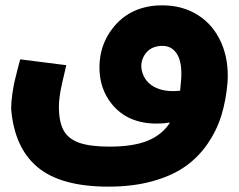

<svg xmlns="http://www.w3.org/2000/svg" viewBox="-20 -465 901 724"><path d="M56.2 -241.2 230 -219.2Q229.5 -216.3 215.8 -158.2Q202.1 -100.1 202.1 -63Q202.1 -5.9 219.7 26.4Q237.3 58.6 278.3 73.2Q319.3 87.9 393.1 87.9Q482.9 87.9 537.4 65.4Q591.8 43 621.1 -2.9Q597.2 1 570.8 1Q462.4 1 402.8 -71.3Q354 -130.4 355 -214.4Q356.4 -298.3 406.7 -360.8Q467.3 -437 571.8 -444.3Q582 -444.8 592.8 -444.8Q668.5 -444.8 726.6 -408Q784.7 -371.1 814.2 -304.2Q843.8 -237.3 837.9 -152.8Q832 -85.4 814.5 -28.8Q796.9 27.8 762.2 78.1Q727.5 128.4 677.7 163.3Q627.9 198.2 554.4 218.5Q481 238.8 389.2 238.8Q209.5 238.8 121.6 165.3Q33.7 91.8 22 -55.2Q22 -80.1 26.4 -109.9Q30.8 -139.6 34.4 -156Q38.1 -172.4 46.6 -205.1Q55.2 -237.8 56.2 -241.2ZM592.8 -292Q545.4 -292 523.9 -255.9Q504.9 -223.1 518.6 -186Q534.2 -144.5 581.5 -128.9Q614.7 -117.7 659.2 -123Q659.7 -129.9 661.1 -143.6Q662.6 -157.2 663.1 -165Q667.5 -228 648.2 -260Q628.9 -292 592.8 -292Z"/></svg>

Font: LT Superior Black
Style: Regular
Weight: 900
Designer: Daniel Lyons
Foundry: LyonsType
Version: Version 2.005